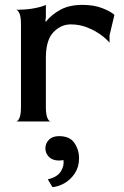

<svg xmlns="http://www.w3.org/2000/svg" viewBox="-20 -498 509 787"><path d="M46 0Q53 0 59.5 -14Q66 -28 66 -60V-398Q66 -430 59.5 -443.5Q53 -457 46 -458Q90 -458 122.5 -464.5Q155 -471 168 -478V-428L166 -411L168 -409Q191 -438 227.5 -458Q264 -478 318 -478Q365 -478 399.5 -464.5Q434 -451 449 -437L429 -353V-323Q416 -339 391.5 -356.5Q367 -374 336 -386Q305 -398 270 -398Q230 -398 199 -366Q168 -334 168 -260V-60Q168 -28 174.5 -14Q181 0 188 0ZM195 269 176 237Q215 228 229.5 204.5Q244 181 240 158Q231 160 222 160Q195 160 180.5 145Q166 130 166 110Q166 90 180.5 75Q195 60 222 60Q266 60 285 88Q304 116 304 151Q304 186 287 212Q270 238 245 252.5Q220 267 195 269Z"/></svg>

Font: Red Rose
Style: Regular
Weight: 400
Designer: Jaikishan Patel
Version: Version 2.000; ttfautohint (v1.8.3)